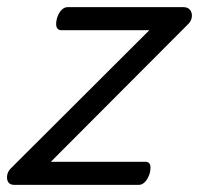

<svg xmlns="http://www.w3.org/2000/svg" viewBox="-32 -520 560 540"><path d="M9 0Q-10 0 -12 -17Q-14 -34 -1 -47L388 -435H141Q131 -435 127.5 -443Q124 -451 128 -468Q133 -484 141 -492Q149 -500 159 -500H483Q497 -500 503 -491.5Q509 -483 507.5 -472Q506 -461 498 -453L111 -65H377Q387 -65 390 -57Q393 -49 389 -32Q384 -17 376 -8.5Q368 0 358 0Z"/></svg>

Font: Playwrite DK Loopet Light
Style: Regular
Weight: 300
Version: Version 1.003